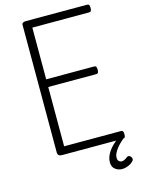

<svg xmlns="http://www.w3.org/2000/svg" viewBox="-226 -1516 1424 1930"><g transform="rotate(-15 485.5 -551.5)"><path d="M246 0Q224 0 213 -10Q202 -20 202 -40V-1367Q202 -1381 213 -1388Q224 -1395 246 -1395H880Q895 -1395 901 -1386.5Q907 -1378 907 -1355Q907 -1333 901 -1324Q895 -1315 880 -1315H290V-777H788Q803 -777 809 -768.5Q815 -760 815 -737Q815 -715 809 -706Q803 -697 788 -697H290V-80H880Q895 -80 901 -71.5Q907 -63 907 -40Q907 -18 901 -9Q895 0 880 0ZM796 292Q755 292 723.5 267.5Q692 243 692 194Q692 166 702 138.5Q712 111 730 84.5Q748 58 774.5 32Q801 6 835 -20L897 -21V-12Q874 7 851 29.5Q828 52 810 75Q792 98 780.5 121.5Q769 145 769 165Q769 192 781.5 204Q794 216 810 216Q825 216 839 209.5Q853 203 872 188Q879 183 889 182.5Q899 182 909 192Q919 201 921.5 214Q924 227 919 235Q907 252 885 265.5Q863 279 839.5 285.5Q816 292 796 292Z"/></g></svg>

Font: Playwrite BE WAL
Style: Regular
Weight: 400
Designer: Veronika Burian, José Scaglione
Foundry: TypeTogether
Version: Version 1.002